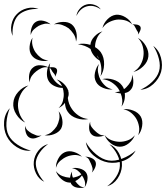

<svg xmlns="http://www.w3.org/2000/svg" viewBox="-66 -675 811 937"><path d="M307 -597Q309 -616 323 -632Q337 -648 356 -653Q374 -658 394.5 -651.5Q415 -645 426 -629Q392 -653 358 -644Q325 -635 307 -597ZM-4 -500Q-16 -525 -10 -555.5Q-4 -586 16 -606Q36 -627 65.5 -634.5Q95 -642 122 -631Q93 -633 66 -624.5Q39 -616 23 -600Q7 -583 0 -555.5Q-7 -528 -4 -500ZM434 -538Q439 -561 458 -580.5Q477 -600 500 -603Q523 -605 546 -591Q569 -577 579 -556Q562 -572 541.5 -576.5Q521 -581 503 -579Q484 -576 465.5 -566.5Q447 -557 434 -538ZM84 -504Q82 -522 89 -542Q96 -562 112 -570Q127 -578 147.5 -573Q168 -568 181 -556Q165 -562 150 -558.5Q135 -555 123 -549Q111 -542 99.5 -531.5Q88 -521 84 -504ZM197 -556Q215 -567 241 -568Q267 -569 284 -556Q301 -542 306.5 -517Q312 -492 305 -472Q304 -493 293 -509.5Q282 -526 269 -537Q255 -547 236.5 -553.5Q218 -560 197 -556ZM579 -556Q588 -557 601 -555Q614 -553 619 -545Q623 -537 618 -525Q613 -513 607 -506Q610 -515 605.5 -521Q601 -527 598 -534Q594 -540 591 -547Q588 -554 579 -556ZM314 -459Q343 -466 375 -456Q377 -478 395 -497Q413 -516 434 -522Q416 -509 407.5 -489.5Q399 -470 398 -452Q398 -450 398 -445Q415 -435 426 -420Q443 -395 442 -360.5Q441 -326 424 -302Q430 -322 428.5 -342.5Q427 -363 420 -380Q405 -388 392.5 -403.5Q380 -419 376 -436Q363 -445 347.5 -451Q332 -457 314 -459ZM170 -380Q149 -374 124.5 -381Q100 -388 88 -406Q76 -423 78.5 -448.5Q81 -474 93 -491Q88 -471 93 -452Q98 -433 108 -419Q118 -405 133 -393.5Q148 -382 170 -380ZM607 -490Q630 -478 645.5 -451.5Q661 -425 658 -399Q655 -373 633 -351.5Q611 -330 585 -324Q608 -338 620 -359.5Q632 -381 634 -402Q637 -423 631 -447Q625 -471 607 -490ZM682 -451Q710 -430 719.5 -393.5Q729 -357 720 -324Q710 -290 682 -264.5Q654 -239 619 -237Q651 -251 676.5 -275.5Q702 -300 710 -327Q718 -353 709.5 -387.5Q701 -422 682 -451ZM406 -406 405 -409Q409 -396 418 -386Q413 -397 406 -406ZM79 -273Q73 -291 77 -313Q81 -335 96 -346Q110 -358 132 -356.5Q154 -355 169 -347Q172 -358 179 -367Q176 -357 176 -346Q185 -348 195.5 -346.5Q206 -345 210 -339Q215 -332 211 -319.5Q207 -307 202 -300Q204 -308 199 -314Q194 -320 190 -325Q187 -330 184 -335.5Q181 -341 176 -344Q176 -328 181 -314.5Q186 -301 194 -290Q201 -279 212 -269.5Q223 -260 237 -254Q228 -274 211 -287Q229 -282 245 -266.5Q261 -251 267 -233Q268 -234 269 -235L267 -231Q269 -226 269 -221Q270 -209 265 -197Q268 -167 285 -143Q297 -125 317.5 -111Q338 -97 365 -94Q339 -88 309.5 -97.5Q280 -107 265 -129Q252 -147 251 -173Q238 -156 220 -148Q236 -163 241 -182.5Q246 -202 245 -219Q244 -234 240 -246Q221 -246 202.5 -254Q184 -262 174 -276Q164 -290 163 -309.5Q162 -329 168 -346Q151 -349 136.5 -342.5Q122 -336 111 -327Q99 -318 89.5 -305Q80 -292 79 -273ZM484 -239Q462 -236 437.5 -246Q413 -256 403 -275Q392 -295 397.5 -320.5Q403 -346 417 -363Q409 -342 412.5 -322Q416 -302 424 -287Q432 -271 447 -257Q462 -243 484 -239ZM433 -289Q458 -295 486.5 -286.5Q515 -278 530 -257Q536 -249 539 -240Q546 -244 552 -251Q563 -262 571.5 -276.5Q580 -291 578 -310Q586 -293 584.5 -270Q583 -247 569 -234Q560 -224 543 -221Q547 -183 527 -155Q532 -172 530.5 -188.5Q529 -205 523 -219Q507 -220 494 -226Q506 -225 519 -229Q515 -236 511 -243Q499 -260 479 -273Q459 -286 433 -289ZM57 -77Q31 -89 13.5 -117Q-4 -145 -1 -173Q1 -202 23 -226.5Q45 -251 73 -258Q49 -242 36.5 -218Q24 -194 22 -171Q20 -148 28.5 -122.5Q37 -97 57 -77ZM85 60Q49 64 16 43Q-17 22 -33 -10Q-49 -43 -46 -81.5Q-43 -120 -18 -147Q-32 -113 -34.5 -77Q-37 -41 -24 -15Q-11 11 19.5 31Q50 51 85 60ZM536 -142Q559 -145 584 -135.5Q609 -126 621 -106Q632 -86 627.5 -59Q623 -32 608 -15Q616 -36 612.5 -57Q609 -78 600 -94Q591 -110 575 -123.5Q559 -137 536 -142ZM220 -132Q234 -116 238 -91Q242 -66 232 -47Q221 -29 197 -20Q173 -11 152 -15Q173 -19 187.5 -32Q202 -45 211 -59Q219 -74 223 -93Q227 -112 220 -132ZM445 -15Q431 -8 412 -8Q393 -8 382 -18Q370 -29 369 -48Q368 -67 374 -81Q373 -66 381 -55Q389 -44 398 -36Q407 -27 418.5 -20Q430 -13 445 -15ZM137 -15Q125 -6 107.5 -1Q90 4 77 -4Q65 -11 60 -28.5Q55 -46 57 -61Q60 -46 69.5 -38Q79 -30 89 -24Q99 -19 111 -14.5Q123 -10 137 -15ZM592 -15Q584 7 563 24Q542 41 519 41Q495 41 474 24Q453 7 445 -15Q460 3 480 10Q500 17 519 17Q537 17 557 10Q577 3 592 -15ZM596 60Q577 94 538.5 109Q500 124 462 118Q423 111 391.5 84.5Q360 58 353 19Q373 53 403 78Q433 103 463 108Q494 113 530.5 99Q567 85 596 60ZM150 212Q124 200 110 171.5Q96 143 99 114Q102 85 121 60.5Q140 36 169 28Q145 45 128.5 68.5Q112 92 109 115Q107 138 118.5 164.5Q130 191 150 212ZM468 29Q498 42 514.5 72.5Q531 103 529 135Q527 168 507.5 196.5Q488 225 457 234Q483 215 500.5 188Q518 161 519 135Q521 109 506.5 80Q492 51 468 29ZM207 144Q206 123 218 100Q230 77 250 68Q270 59 294.5 66.5Q319 74 334 90Q315 80 295 81.5Q275 83 259 90Q243 97 228 110Q213 123 207 144ZM350 90Q363 89 379 95.5Q395 102 400 114Q405 126 398.5 142Q392 158 382 167Q388 155 385 144Q382 133 378 124Q374 114 368.5 104Q363 94 350 90ZM285 146Q302 142 323 147.5Q344 153 354 167Q364 182 360.5 203.5Q357 225 347 239Q352 222 347 207Q342 192 334 181Q321 199 301 209Q302 210 303 211Q310 221 320.5 230Q331 239 347 239Q332 244 312.5 241Q293 238 284 226Q280 222 279 216Q275 216 272 216Q251 215 232 197.5Q213 180 207 160Q220 177 238 184Q256 191 273 192H276Q278 175 286 162Q283 177 290 192Q301 190 311.5 186.5Q322 183 331 176Q324 166 312.5 157Q301 148 285 146Z"/></svg>

Font: Rubik Puddles
Style: Regular
Weight: 400
Designer: Hubert and Fischer, NaN
Foundry: Hubert and Fischer, NaN
Version: Version 2.200